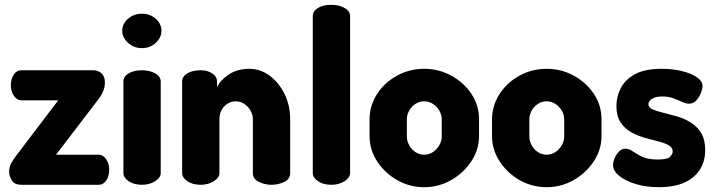

<svg xmlns="http://www.w3.org/2000/svg" viewBox="-20 -768 2976 798"><path d="M69 0Q41 0 29.5 -17.5Q18 -35 18 -54Q18 -73 26.5 -89Q35 -105 45 -118L222 -351H69Q51 -351 38 -369.5Q25 -388 25 -414Q25 -439 37 -457.5Q49 -476 69 -476H368Q387 -476 401.5 -463.5Q416 -451 416 -425Q416 -391 391 -358L213 -125H390Q408 -125 421 -106.5Q434 -88 434 -62Q434 -37 422 -18.5Q410 0 390 0Z M570 0Q536 0 514.5 -15Q493 -30 493 -48V-429Q493 -450 514.5 -463Q536 -476 570 -476Q602 -476 625 -463Q648 -450 648 -429V-48Q648 -30 625 -15Q602 0 570 0ZM570 -568Q536 -568 512 -590Q488 -612 488 -640Q488 -669 512 -690Q536 -711 570 -711Q604 -711 627.5 -690Q651 -669 651 -640Q651 -612 627.5 -590Q604 -568 570 -568Z M814 0Q780 0 758.5 -15Q737 -30 737 -48V-429Q737 -450 758.5 -463Q780 -476 814 -476Q842 -476 862 -463Q882 -450 882 -429V-406Q896 -435 931 -458.5Q966 -482 1016 -482Q1062 -482 1100.5 -453.5Q1139 -425 1162.5 -377.5Q1186 -330 1186 -272V-48Q1186 -24 1161.5 -12Q1137 0 1108 0Q1081 0 1056 -12Q1031 -24 1031 -48V-272Q1031 -291 1021.5 -308Q1012 -325 995.5 -336Q979 -347 959 -347Q943 -347 927.5 -338Q912 -329 902 -312.5Q892 -296 892 -272V-48Q892 -30 869 -15Q846 0 814 0Z M1357 0Q1323 0 1301.5 -15Q1280 -30 1280 -48V-701Q1280 -722 1301.5 -735Q1323 -748 1357 -748Q1389 -748 1412 -735Q1435 -722 1435 -701V-48Q1435 -30 1412 -15Q1389 0 1357 0Z M1743 10Q1682 10 1630.5 -19.5Q1579 -49 1547.5 -97.5Q1516 -146 1516 -202V-272Q1516 -328 1546.5 -376Q1577 -424 1629 -453Q1681 -482 1743 -482Q1804 -482 1856 -453.5Q1908 -425 1939.5 -377.5Q1971 -330 1971 -272V-202Q1971 -147 1939.5 -98.5Q1908 -50 1856 -20Q1804 10 1743 10ZM1743 -125Q1763 -125 1779.5 -136Q1796 -147 1806 -164.5Q1816 -182 1816 -202V-272Q1816 -291 1806 -308Q1796 -325 1779.5 -336Q1763 -347 1743 -347Q1723 -347 1706.5 -336Q1690 -325 1680.5 -308Q1671 -291 1671 -272V-202Q1671 -182 1680.5 -164.5Q1690 -147 1706.5 -136Q1723 -125 1743 -125Z M2252 10Q2191 10 2139.5 -19.5Q2088 -49 2056.5 -97.5Q2025 -146 2025 -202V-272Q2025 -328 2055.5 -376Q2086 -424 2138 -453Q2190 -482 2252 -482Q2313 -482 2365 -453.5Q2417 -425 2448.5 -377.5Q2480 -330 2480 -272V-202Q2480 -147 2448.5 -98.5Q2417 -50 2365 -20Q2313 10 2252 10ZM2252 -125Q2272 -125 2288.5 -136Q2305 -147 2315 -164.5Q2325 -182 2325 -202V-272Q2325 -291 2315 -308Q2305 -325 2288.5 -336Q2272 -347 2252 -347Q2232 -347 2215.5 -336Q2199 -325 2189.5 -308Q2180 -291 2180 -272V-202Q2180 -182 2189.5 -164.5Q2199 -147 2215.5 -136Q2232 -125 2252 -125Z M2718 10Q2666 10 2622.5 -3Q2579 -16 2553.5 -37Q2528 -58 2528 -82Q2528 -94 2534.5 -110Q2541 -126 2552.5 -138Q2564 -150 2579 -150Q2595 -150 2611 -138.5Q2627 -127 2650.5 -116Q2674 -105 2714 -105Q2754 -105 2765 -116.5Q2776 -128 2776 -138Q2776 -155 2759 -164.5Q2742 -174 2715.5 -180.5Q2689 -187 2659 -195.5Q2629 -204 2602.5 -219Q2576 -234 2559 -260Q2542 -286 2542 -328Q2542 -365 2559.5 -400.5Q2577 -436 2618 -459Q2659 -482 2730 -482Q2774 -482 2812.5 -473Q2851 -464 2875.5 -447.5Q2900 -431 2900 -410Q2900 -400 2893.5 -382.5Q2887 -365 2874.5 -351Q2862 -337 2844 -337Q2831 -337 2815 -344.5Q2799 -352 2779 -359.5Q2759 -367 2732 -367Q2712 -367 2699.5 -362Q2687 -357 2681 -350Q2675 -343 2675 -335Q2675 -321 2692 -313.5Q2709 -306 2736 -299.5Q2763 -293 2793 -284.5Q2823 -276 2850 -259.5Q2877 -243 2894 -215.5Q2911 -188 2911 -144Q2911 -74 2861.5 -32Q2812 10 2718 10Z"/></svg>

Font: Dosis ExtraBold
Style: Regular
Weight: 800
Designer: EdgarTolentino, PabloImpallari, IginoMarini
Foundry: EdgarTolentino, PabloImpallari, IginoMarini
Version: Version 3.001; ttfautohint (v1.8.2)